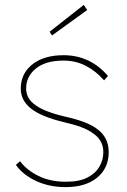

<svg xmlns="http://www.w3.org/2000/svg" viewBox="-20 -756 519 786"><path d="M248 10Q182 10 128 -15Q74 -40 45 -81L62 -96Q90 -59 138 -35.5Q186 -12 250 -12Q304 -12 337.5 -29Q371 -46 387 -74Q403 -102 403 -133Q403 -182 361 -210Q341 -225 311 -236Q281 -247 241 -256Q196 -267 161.5 -281Q127 -295 105 -313Q65 -346 65 -393Q65 -455 112.5 -492.5Q160 -530 240 -530Q349 -530 422 -445L406 -427Q373 -465 331.5 -486.5Q290 -508 240 -508Q167 -508 127 -475.5Q87 -443 87 -394Q87 -377 94 -361Q101 -345 117 -332Q137 -315 169.5 -302Q202 -289 245 -279Q290 -269 323.5 -256.5Q357 -244 379 -227Q425 -193 425 -133Q425 -68 378 -29Q331 10 248 10ZM193 -611 183 -626 323 -736 337 -715Z"/></svg>

Font: Lexend Thin
Style: Regular
Weight: 100
Designer: Bonnie Shaver-Troup, Thomas Jockin
Foundry: Lexend
Version: Version 1.007; ttfautohint (v1.8.3)